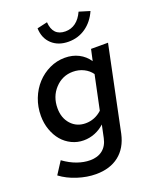

<svg xmlns="http://www.w3.org/2000/svg" viewBox="-172 -841 938 1159"><g transform="rotate(-20 296.5 -261.5)"><path d="M241 3Q200 3 164 -14.5Q128 -32 102.5 -62Q77 -92 62 -134Q47 -176 47 -224Q47 -282 67 -333.5Q87 -385 122 -423Q157 -461 203.5 -483Q250 -505 302 -505Q351 -505 390 -485Q429 -465 454 -428L470 -501H579L466 43Q447 129 389 174.5Q331 220 241 220Q184 220 123 200.5Q62 181 17 147L68 68Q111 99 153.5 114Q196 129 236 129Q285 129 316.5 104Q348 79 358 31L375 -50Q348 -25 313.5 -11Q279 3 241 3ZM157 -233Q157 -170 193.5 -130Q230 -90 287 -90Q316 -90 342.5 -100.5Q369 -111 392 -132L438 -351Q419 -378 387.5 -393.5Q356 -409 319 -409Q251 -409 204 -358.5Q157 -308 157 -233ZM362 -653Q399 -653 428 -674.5Q457 -696 476 -738L545 -717Q518 -656 469.5 -622Q421 -588 359 -588Q293 -588 252 -626Q211 -664 209 -728L275 -743Q278 -698 300 -675.5Q322 -653 362 -653Z"/></g></svg>

Font: Red Hat Text Medium
Style: Italic
Weight: 500
Italic angle: -12°
Designer: Pentagram / MCKL
Foundry: Pentagram / MCKL
Version: Version 1.003; Red Hat Text Medium Italic